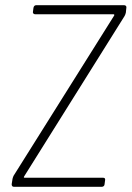

<svg xmlns="http://www.w3.org/2000/svg" viewBox="-20 -720 507 740"><path d="M25 -10 28 -29Q28 -32 32 -42L420 -660Q422 -665 417 -665H116Q111 -665 108.5 -668Q106 -671 107 -675L109 -690Q111 -700 120 -700H458Q463 -700 465.5 -697Q468 -694 467 -690L465 -671Q463 -663 460 -658L73 -40Q70 -35 75 -35H377Q387 -35 385 -25L383 -10Q383 -6 380 -3Q377 0 372 0H34Q25 0 25 -10Z"/></svg>

Font: Barlow Semi Condensed ExLight
Style: Italic
Weight: 275
Width: 4
Italic angle: -7°
Designer: Jeremy Tribby
Foundry: Tribby Type
Version: Version 1.408